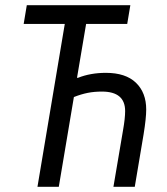

<svg xmlns="http://www.w3.org/2000/svg" viewBox="-20 -718 640 738"><path d="M229 -626H71L83 -698H481L469 -626H311L276 -419H280Q328 -438 387 -438Q463 -438 502.5 -400Q542 -362 542 -297Q542 -264 532 -202L498 0H416L453 -218Q461 -263 461 -291Q461 -366 372 -366Q342 -366 317 -361Q292 -356 264 -345L206 0H124Z"/></svg>

Font: iA Writer Mono V
Style: Regular
Weight: 400
Italic angle: -9.5°
Designer: Mike Abbink, Paul van der Laan, Pieter van Rosmalen
Foundry: Bold Monday
Version: Version 2.000